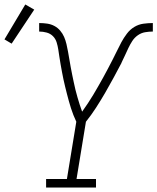

<svg xmlns="http://www.w3.org/2000/svg" viewBox="-70 -838 703 858"><path d="M136 0V-38H229L271 -294Q264 -309 258 -324Q252 -339 247 -355Q242 -371 237.5 -387Q233 -403 229 -419Q225 -435 221 -451Q217 -467 213.5 -483.5Q210 -500 207 -516.5Q204 -533 201 -549.5Q198 -566 195.5 -583Q193 -600 190.5 -616.5Q188 -633 183 -649Q178 -665 166.5 -676.5Q155 -688 138.5 -692.5Q122 -697 105 -697V-735Q123 -735 140.5 -732.5Q158 -730 173 -722Q188 -714 199 -701Q210 -688 216.5 -673Q223 -658 227 -641Q231 -624 234 -607Q237 -590 240 -572.5Q243 -555 246 -538Q249 -521 252.5 -504.5Q256 -488 259.5 -471Q263 -454 267 -437.5Q271 -421 276 -404Q281 -387 286 -371Q291 -355 297 -339Q310 -357 322.5 -376Q335 -395 346.5 -414Q358 -433 369 -452.5Q380 -472 391 -491.5Q402 -511 412 -530.5Q422 -550 432.5 -570Q443 -590 452.5 -610Q462 -630 472.5 -649.5Q483 -669 497 -687.5Q511 -706 530 -717.5Q549 -729 570.5 -732Q592 -735 613 -735V-697Q596 -697 578.5 -694Q561 -691 546 -680.5Q531 -670 521 -654.5Q511 -639 503.5 -623Q496 -607 488.5 -590.5Q481 -574 473 -558V-557Q455 -523 437 -489.5Q419 -456 399.5 -422.5Q380 -389 359 -356.5Q338 -324 314 -294L272 -38H359V0ZM-18 -643 -50 -662 43 -818 83 -795Z"/></svg>

Font: Iosevka Slab XLtExObl
Style: Regular
Weight: 200
Width: 7
Italic angle: -9°
Monospace: yes
Designer: Belleve Invis
Foundry: Belleve Invis
Version: Version 11.1.1; ttfautohint (v1.8.3)